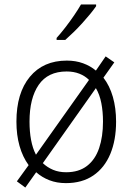

<svg xmlns="http://www.w3.org/2000/svg" viewBox="-20 -815 596 865"><path d="M503 -267Q503 -184 477 -121.5Q451 -59 400.5 -24.5Q350 10 277 10Q236 10 202.5 -3Q169 -16 143 -39L94 30L56 2L109 -71Q82 -108 68 -157.5Q54 -207 54 -267Q54 -396 114.5 -469Q175 -542 281 -542Q321 -542 354 -530Q387 -518 412 -497L456 -561L495 -534L446 -465Q474 -429 488.5 -378.5Q503 -328 503 -267ZM113 -267Q113 -222 120 -184.5Q127 -147 142 -118L381 -455Q363 -473 337.5 -483Q312 -493 280 -493Q196 -493 154.5 -433Q113 -373 113 -267ZM444 -267Q444 -312 436.5 -350.5Q429 -389 412 -418L173 -80Q193 -61 219 -50Q245 -39 278 -39Q335 -39 372 -67.5Q409 -96 426.5 -147.5Q444 -199 444 -267ZM413 -787Q402 -771 386 -751.5Q370 -732 351 -711Q332 -690 312 -670.5Q292 -651 274 -635H235V-644Q253 -664 274 -691Q295 -718 314 -746Q333 -774 345 -795H413Z"/></svg>

Font: Noto Sans Display Light
Style: Regular
Weight: 300
Designer: Monotype Design Team
Foundry: Monotype Imaging Inc.
Version: Version 2.003